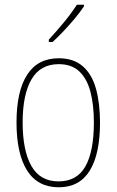

<svg xmlns="http://www.w3.org/2000/svg" viewBox="-20 -784 495 814"><path d="M404 -264Q404 -131 360.5 -60.5Q317 10 229 10Q140 10 95 -61Q50 -132 50 -265Q50 -397 95 -467Q140 -537 229 -537Q292 -537 331 -503Q370 -469 387 -407.5Q404 -346 404 -264ZM76 -265Q76 -146 113 -80.5Q150 -15 228 -15Q306 -15 342 -78.5Q378 -142 378 -265Q378 -339 363.5 -394.5Q349 -450 316.5 -481Q284 -512 229 -512Q151 -512 113.5 -447.5Q76 -383 76 -265ZM336 -757Q320 -733 297 -705.5Q274 -678 249.5 -652Q225 -626 203 -606H187V-616Q221 -653 251.5 -690Q282 -727 306 -764H336Z"/></svg>

Font: Noto Sans Khmer Condensed Thin
Style: Regular
Weight: 100
Width: 3
Designer: Danh Hong and the Monotype Design Team
Foundry: Monotype Imaging Inc.
Version: Version 2.004; ttfautohint (v1.8.4.7-5d5b)